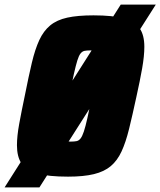

<svg xmlns="http://www.w3.org/2000/svg" viewBox="-53 -763 700 838"><path d="M-33 55 474 -743H627L119 55ZM244 8Q159 8 110 -5.5Q61 -19 41 -49Q21 -79 21 -129Q21 -169 31 -223.5Q41 -278 56 -349Q72 -430 86 -489Q100 -548 118.5 -588Q137 -628 166 -652Q195 -676 240.5 -686Q286 -696 355 -696Q440 -696 488 -682.5Q536 -669 556.5 -639.5Q577 -610 577 -559Q577 -519 567.5 -465Q558 -411 542 -339Q525 -260 510.5 -201Q496 -142 477.5 -102Q459 -62 430.5 -38Q402 -14 357 -3Q312 8 244 8ZM256 -145Q271 -145 281 -147Q291 -149 298.5 -158.5Q306 -168 313 -189Q320 -210 328.5 -248Q337 -286 349 -344Q365 -417 372 -457Q379 -497 379 -515Q379 -529 375 -535Q371 -541 362.5 -542Q354 -543 341 -543Q326 -543 316 -541Q306 -539 298.5 -529.5Q291 -520 284.5 -499Q278 -478 269.5 -440.5Q261 -403 249 -344Q239 -295 231.5 -261.5Q224 -228 220.5 -206.5Q217 -185 217 -172Q217 -159 221 -153.5Q225 -148 234 -146.5Q243 -145 256 -145Z"/></svg>

Font: Saira SemiCondensed Black
Style: Italic
Weight: 900
Width: 4
Italic angle: -12°
Designer: Hector Gatti with collaboration of the Omnibus-Type team
Foundry: Omnibus-Type
Version: Version 1.101